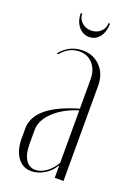

<svg xmlns="http://www.w3.org/2000/svg" viewBox="-127 -684 515 741"><g transform="rotate(20 130.5 -313.5)"><path d="M186 -633H192Q192 -599 175.5 -578Q159 -557 133 -557Q107 -557 89.5 -578.5Q72 -600 72 -633H78Q78 -612 93.5 -597.5Q109 -583 132 -583Q155 -583 170.5 -597.5Q186 -612 186 -633ZM23 -100V-141Q23 -235 195 -285V-406Q195 -444 174 -468Q153 -492 120 -492Q75 -492 44 -453L39 -456Q75 -500 130 -500Q174 -500 202.5 -470Q231 -440 231 -392V-1H195V-50H193Q179 -25 153 -9.5Q127 6 100 6Q65 6 44 -23Q23 -52 23 -100ZM113 -4Q136 -4 159 -21Q182 -38 195 -63V-278Q134 -259 96.5 -223.5Q59 -188 59 -148V-90Q59 -49 73.5 -26.5Q88 -4 113 -4Z"/></g></svg>

Font: Moniqa ExtLt Narrow Display
Style: Regular
Weight: 200
Width: 4
Designer: Rajesh Rajput
Foundry: Rajesh Rajput
Version: Version 1.000